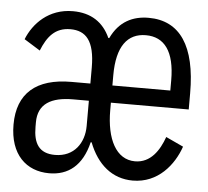

<svg xmlns="http://www.w3.org/2000/svg" viewBox="-44 -575 688 634"><g transform="rotate(5 300.0 -258.0)"><path d="M141 12C204 12 250 -23 269 -102H272C300 -30 350 12 418 12C502 12 553 -53 574 -114L516 -141C500 -96 472 -52 420 -52C357 -52 324 -118 324 -213V-238H582V-292C582 -448 528 -528 424 -528C372 -528 327 -507 300 -450H297C274 -501 233 -528 173 -528C93 -528 43 -475 22 -422L75 -389C94 -436 119 -468 170 -468C221 -468 251 -437 251 -348V-295H188C72 -295 10 -242 10 -138C10 -39 65 12 141 12ZM155 -50C102 -50 83 -82 83 -137V-152C83 -213 126 -238 199 -238H251V-154C251 -99 219 -50 155 -50ZM420 -470C481 -470 516 -425 516 -329V-295H324V-329C324 -425 359 -470 420 -470Z"/></g></svg>

Font: IBM Mono
Style: Regular
Weight: 400
Monospace: yes
Designer: Mike Abbink, Paul van der Laan, Pieter van Rosmalen
Foundry: Bold Monday
Version: Version 2.3